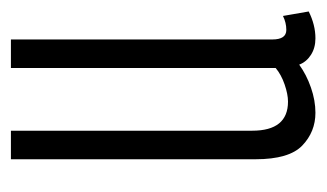

<svg xmlns="http://www.w3.org/2000/svg" viewBox="-140 -434 584 343"><g transform="rotate(-90 151.5 -262.0)"><path d="M122 10Q88 10 63.5 -13.5Q39 -37 39 -97V-534H90V-103Q90 -39 142 -39Q155 -39 172.5 -45Q190 -51 202 -61V-534H253V-67Q253 -42 270 -42Q283 -42 295 -48L303 -2Q279 10 255 10Q238 10 225.5 2Q213 -6 208 -19Q190 -6 167 2Q144 10 122 10Z"/></g></svg>

Font: Georama Extra Condensed Light
Style: Regular
Weight: 300
Width: 2
Designer: Jean-Baptiste Levee
Foundry: Production Type
Version: Version 1.000